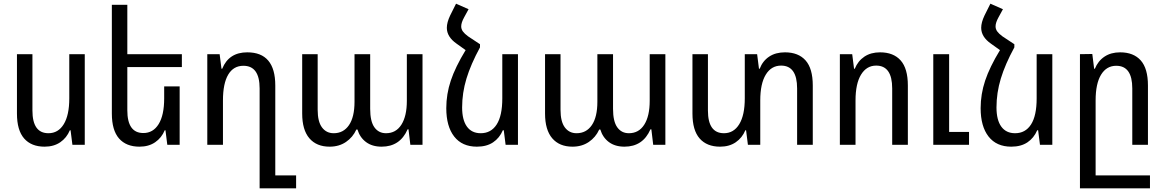

<svg xmlns="http://www.w3.org/2000/svg" viewBox="-20 -786 6321 1042"><path d="M440 0H373L363 -79H359Q342 -38 307 -14Q272 10 222 10Q150 10 111 -34.5Q72 -79 72 -170V-492H156V-186Q156 -63 243 -63Q296 -63 326 -112Q356 -161 356 -252V-492H440Z M671 -422V-187Q671 -64 758 -64Q811 -64 841 -112.5Q871 -161 871 -252V-317H955V0H888L878 -79H874Q857 -38 822 -14Q787 10 737 10Q665 10 626 -34.5Q587 -79 587 -170V-760H671V-492H967V-422Z M1389 -306Q1389 -429 1301 -429Q1247 -429 1218.5 -381Q1190 -333 1190 -241V0H1105V-492H1172L1182 -413H1186Q1222 -502 1322 -502Q1474 -502 1474 -322V166H1587V236H1389Z M1620 -170V-492H1704V-190Q1704 -126 1727.5 -94.5Q1751 -63 1791 -63Q1844 -63 1874 -107Q1904 -151 1904 -234V-492H1989V-195Q1989 -127 2012 -95Q2035 -63 2075 -63Q2129 -63 2158.5 -109.5Q2188 -156 2188 -239V-492H2273V0H2207L2197 -84H2192Q2151 10 2051 10Q2000 10 1966.5 -15Q1933 -40 1920 -83H1914Q1895 -41 1857.5 -15.5Q1820 10 1769 10Q1698 10 1659 -35.5Q1620 -81 1620 -170Z M2791 -492V0H2724L2714 -79H2709Q2691 -37 2656 -13.5Q2621 10 2568 10Q2488 10 2445 -45Q2402 -100 2402 -199Q2402 -275 2426.5 -348.5Q2451 -422 2507 -514L2458 -549Q2405 -586 2405 -635Q2405 -664 2423 -702L2455 -766L2523 -736L2499 -692Q2483 -663 2483 -643Q2483 -628 2492 -615.5Q2501 -603 2520 -589L2585 -546V-529Q2535 -437 2511.5 -359.5Q2488 -282 2488 -203Q2488 -135 2514 -99Q2540 -63 2589 -63Q2645 -63 2675.5 -110.5Q2706 -158 2706 -252V-492Z M2938 -170V-492H3022V-190Q3022 -126 3045.5 -94.5Q3069 -63 3109 -63Q3162 -63 3192 -107Q3222 -151 3222 -234V-492H3307V-195Q3307 -127 3330 -95Q3353 -63 3393 -63Q3447 -63 3476.5 -109.5Q3506 -156 3506 -239V-492H3591V0H3525L3515 -84H3510Q3469 10 3369 10Q3318 10 3284.5 -15Q3251 -40 3238 -83H3232Q3213 -41 3175.5 -15.5Q3138 10 3087 10Q3016 10 2977 -35.5Q2938 -81 2938 -170Z M4391 -322V0H4306V-306Q4306 -430 4219 -430Q4166 -430 4136 -381Q4106 -332 4106 -241V0H4039L4029 -79H4025Q4008 -38 3973 -14Q3938 10 3888 10Q3816 10 3777 -34.5Q3738 -79 3738 -170V-492H3822V-186Q3822 -63 3909 -63Q3962 -63 3992 -112Q4022 -161 4022 -252V-492H4089L4099 -413H4103Q4119 -455 4154 -478.5Q4189 -502 4240 -502Q4313 -502 4352 -458Q4391 -414 4391 -322Z M4538 -492H4605L4615 -413H4619Q4636 -455 4671 -478.5Q4706 -502 4756 -502Q4829 -502 4868 -458Q4907 -414 4907 -322V0H4822V-306Q4822 -430 4735 -430Q4683 -430 4653 -381Q4623 -332 4623 -241V0H4538ZM5045 -492H5131V-70H5239V0H5045Z M5691 -492V0H5624L5614 -79H5609Q5591 -37 5556 -13.5Q5521 10 5468 10Q5388 10 5345 -45Q5302 -100 5302 -199Q5302 -275 5326.5 -348.5Q5351 -422 5407 -514L5358 -549Q5305 -586 5305 -635Q5305 -664 5323 -702L5355 -766L5423 -736L5399 -692Q5383 -663 5383 -643Q5383 -628 5392 -615.5Q5401 -603 5420 -589L5485 -546V-529Q5435 -437 5411.5 -359.5Q5388 -282 5388 -203Q5388 -135 5414 -99Q5440 -63 5489 -63Q5545 -63 5575.5 -110.5Q5606 -158 5606 -252V-492Z M6221 166V236H5885H5841V-492L5908 -493L5918 -413H5922Q5939 -455 5974 -478.5Q6009 -502 6059 -502Q6132 -502 6171 -458Q6210 -414 6210 -322V0H6125V-306Q6125 -429 6038 -429Q5985 -429 5955.5 -380.5Q5926 -332 5926 -241V166Z"/></svg>

Font: Noto Sans Armenian Narrow
Style: Regular
Weight: 400
Width: 4
Designer: Monotype Design team
Foundry: Monotype Imaging Inc.
Version: Version 1.000